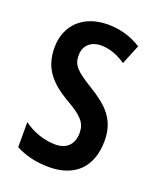

<svg xmlns="http://www.w3.org/2000/svg" viewBox="-111 -618 571 697"><g transform="rotate(20 174.5 -270.0)"><path d="M319 -149C319 -231 274 -272 207 -313C143 -352 124 -370 124 -408C124 -446 149 -470 190 -470C223 -470 256 -457 285 -437L316 -513C277 -537 235 -550 187 -550C93 -550 32 -493 32 -405C32 -323 75 -280 142 -240C205 -205 224 -182 224 -145C224 -100 198 -75 155 -75C109 -75 63 -93 32 -117V-20C66 -2 109 10 160 10C260 10 319 -46 319 -149Z"/></g></svg>

Font: Noto Sans Lao ExtraCondensed Medium
Style: Regular
Weight: 500
Width: 2
Designer: Monotype Design Team
Foundry: Monotype Imaging Inc.
Version: Version 2.003